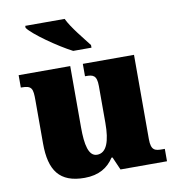

<svg xmlns="http://www.w3.org/2000/svg" viewBox="-85 -843 862 931"><g transform="rotate(-10 345.5 -378.0)"><path d="M309 -606H399V-619C370 -657 316 -721 295 -766H101V-756C126 -721 239 -642 309 -606ZM257 10C328 10 373 -19 402 -64H407L435 0H664V-61H652C617 -61 596 -64 596 -121V-536H344V-475H348C382 -475 402 -471 402 -417V-235C402 -145 383 -90 336 -90C294 -90 282 -149 282 -234V-536H28V-475H32C83 -475 87 -459 87 -402V-189C87 -56 134 10 257 10Z"/></g></svg>

Font: Noto Serif Georgian Black
Style: Regular
Weight: 900
Designer: Monotype Design Team, Akaki Razmadze
Foundry: Google LLC
Version: Version 2.003